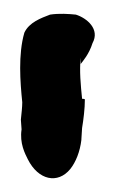

<svg xmlns="http://www.w3.org/2000/svg" viewBox="-20 -129 170 276"><path d="M11 57C8 77 16 92 20 100C35 130 63 136 81 114C89 104 95 89 97 72V71L98 55C100 43 102 27 102 14C102 14 102 13 98 13C96 -7 94 -27 96 -46V-37C99 -41 108 -51 113 -67C124 -87 105 -103 89 -108C79 -109 65 -110 52 -108C39 -103 22 -97 15 -82C6 -51 9 -11 12 18C12 25 11 33 10 43Z"/></svg>

Font: Stray Cat
Style: Blk
Weight: 900
Version: Version 1.0